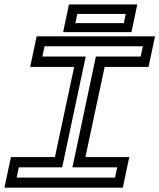

<svg xmlns="http://www.w3.org/2000/svg" viewBox="-30 -868 736 888"><path d="M-9.5 0 20.5 -141.5H224L313 -558.5H109.5L139.5 -700H687L657 -558.5H454L365 -141.5H568L538 0ZM47 -46.5H502L512 -94H305L413.5 -606.5H620.5L631 -654H176L166 -606.5H366.5L257.5 -94H57ZM262 -719.5 289 -847.5H605L578 -719.5ZM318.5 -761H542.5L551.5 -803.5H327.5Z"/></svg>

Font: Tourney Expanded Medium
Style: Italic
Weight: 500
Width: 7
Italic angle: -12°
Designer: Tyler Finck
Foundry: Etcetera Type Co
Version: Version 1.010; ttfautohint (v1.8.3)